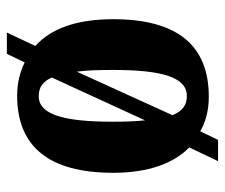

<svg xmlns="http://www.w3.org/2000/svg" viewBox="-68 -548 656 560"><g transform="rotate(90 260.0 -268.0)"><path d="M114 -43 75 40H137L162 -12C191 2 222 10 259 10C407 10 484 -82 484 -270C484 -372 457 -446 410 -492L450 -576H388L363 -524C334 -541 299 -549 262 -549C113 -549 36 -458 36 -270C36 -164 63 -89 114 -43ZM316 -443 189 -164C185 -193 184 -229 184 -270C184 -412 205 -485 260 -485C287 -485 304 -472 316 -443ZM261 -53C234 -53 218 -65 206 -91L331 -363C334 -335 335 -304 335 -268C335 -126 314 -53 261 -53Z"/></g></svg>

Font: Noto Serif Georgian ExtraCondensed ExtraBold
Style: Regular
Weight: 800
Width: 2
Designer: Monotype Design Team, Akaki Razmadze
Foundry: Google LLC
Version: Version 2.003